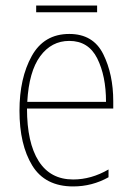

<svg xmlns="http://www.w3.org/2000/svg" viewBox="-20 -660 479 690"><path d="M110 -640V-616H329V-640ZM50 -262Q50 -140 96 -65Q142 10 243 10Q311 10 370 -23V-51Q308 -15 243 -15Q161 -15 119 -81Q77 -147 77 -270H387V-296Q387 -393 351 -465.5Q315 -538 229 -538Q138 -538 94 -458.5Q50 -379 50 -262ZM361 -294H78Q84 -403 124.5 -458Q165 -513 229 -513Q298 -513 329.5 -450Q361 -387 361 -294Z"/></svg>

Font: Noto Sans Display SemiCondensed Thin
Style: Regular
Weight: 250
Width: 4
Designer: Monotype Design team
Foundry: Monotype Imaging Inc.
Version: 1.000